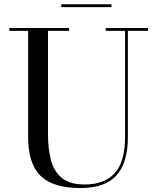

<svg xmlns="http://www.w3.org/2000/svg" viewBox="-20 -884 756 918"><path d="M273 -863.5H513V-850H273ZM24.5 -750H310V-736.5H209.5V-240Q209.5 -174 223.2 -120Q237 -66 274.8 -34Q312.5 -2 384.5 -2Q480 -2 529 -56.5Q578 -111 578 -230V-736.5H485.5V-750H687.5V-736.5H591.5V-230Q591.5 -106.5 537.2 -45.8Q483 15 364.5 15Q234.5 15 174.5 -42.8Q114.5 -100.5 114.5 -230V-736.5H24.5Z"/></svg>

Font: Bodoni Moda 16pt
Style: Regular
Weight: 400
Version: Version 2.3